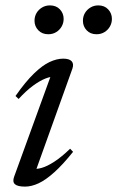

<svg xmlns="http://www.w3.org/2000/svg" viewBox="-20 -682 435 712"><path d="M32.5 -27 171.5 -409.5 184.5 -397.5Q169.5 -399 148.5 -390.8Q127.5 -382.5 102.2 -364Q77 -345.5 49 -315L37.5 -326Q74.5 -379 105.8 -409.2Q137 -439.5 163.8 -452Q190.5 -464.5 214.5 -464.5Q237 -464.5 245.8 -454.8Q254.5 -445 248.5 -427.5L109 -38.5L99.5 -57Q114 -53.5 134.8 -59.5Q155.5 -65.5 182 -82.8Q208.5 -100 240 -130.5L251 -119Q213 -71.5 181.2 -43Q149.5 -14.5 123 -2.2Q96.5 10 73 10Q45 10 35.2 1Q25.5 -8 32.5 -27ZM159 -555Q136 -555 122 -569.8Q108 -584.5 108 -605Q108 -621 115.5 -633.8Q123 -646.5 136 -654.2Q149 -662 165 -662Q188.5 -662 202.2 -647.2Q216 -632.5 216 -612Q216 -596.5 208.5 -583.5Q201 -570.5 188.2 -562.8Q175.5 -555 159 -555ZM338 -555Q315 -555 301.2 -569.8Q287.5 -584.5 287.5 -605Q287.5 -621 295 -633.8Q302.5 -646.5 315.5 -654.2Q328.5 -662 344.5 -662Q367.5 -662 381.2 -647.2Q395 -632.5 395 -612Q395 -596.5 387.5 -583.5Q380 -570.5 367.2 -562.8Q354.5 -555 338 -555Z"/></svg>

Font: Newsreader 36pt
Style: Italic
Weight: 400
Italic angle: -17°
Designer: Hugues Gentile
Foundry: Production Type
Version: Version 1.003